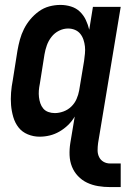

<svg xmlns="http://www.w3.org/2000/svg" viewBox="-20 -548 540 781"><path d="M428 213Q403 213 379 209Q355 205 334 195Q313 185 297 168Q281 151 272.5 129.5Q264 108 263 83.5Q262 59 266 34L284 -74Q273 -55 257 -39.5Q241 -24 222 -13Q203 -2 182.5 3Q162 8 141 8Q116 8 93 -1.5Q70 -11 55.5 -29.5Q41 -48 34 -72Q27 -96 25 -120.5Q23 -145 25 -171Q27 -197 32 -222L51 -342Q55 -365 61 -387Q67 -409 77.5 -430Q88 -451 103.5 -469.5Q119 -488 138.5 -502Q158 -516 180.5 -522Q203 -528 226 -528Q248 -528 269 -521.5Q290 -515 305 -500.5Q320 -486 329 -467Q338 -448 343 -427L358 -520H471L379 34Q377 49 377 63.5Q377 78 383 90.5Q389 103 401 110Q413 117 428 117H471V213ZM203 -88Q220 -88 238 -94.5Q256 -101 270 -114.5Q284 -128 291.5 -145.5Q299 -163 302 -180L322 -300Q324 -315 325.5 -330Q327 -345 325.5 -359Q324 -373 319.5 -386.5Q315 -400 306.5 -410.5Q298 -421 285 -426.5Q272 -432 257 -432Q238 -432 220 -423Q202 -414 189.5 -398Q177 -382 170.5 -363.5Q164 -345 161 -327L142 -207Q139 -193 138 -179.5Q137 -166 138.5 -153Q140 -140 144 -128Q148 -116 156 -106.5Q164 -97 176.5 -92.5Q189 -88 203 -88Z"/></svg>

Font: Iosevka SS04
Style: Bold Italic
Weight: 700
Italic angle: -9°
Monospace: yes
Designer: Belleve Invis
Foundry: Belleve Invis
Version: Version 19.0.0; ttfautohint (v1.8.4)